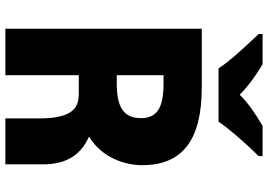

<svg xmlns="http://www.w3.org/2000/svg" viewBox="-158 -816 975 698"><g transform="rotate(90 329.0 -467.5)"><path d="M423 -775C443 -806 493 -865 548 -921V-935H438C388 -906 350 -878 325 -852C300 -877 263 -906 214 -935H104V-921C153 -869 203 -816 229 -775ZM477 -304C559 -354 581 -442 581 -497C581 -643 491 -714 298 -714H85V0H254V-267H324C368 -266 411 -250 411 -123V0H578V-137C578 -229 537 -278 477 -304ZM254 -575H285C370 -575 410 -553 410 -493C410 -432 373 -405 285 -405H254Z"/></g></svg>

Font: Kathrein 85 Heavy
Style: Regular
Weight: 900
Designer: Lazydogs Typefoundry, based on Open Sans by Ascender Corporation
Foundry: Lazydogs Typefoundry
Version: Version 1.003;PS 001.003;hotconv 1.0.88;makeotf.lib2.5.64775